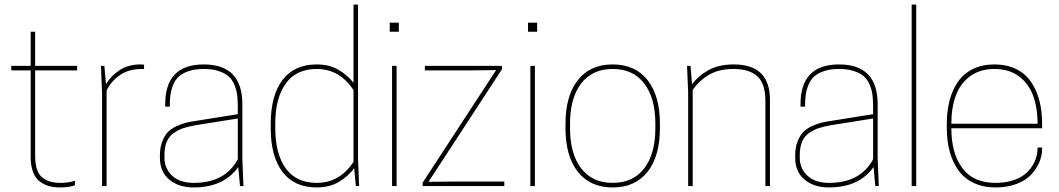

<svg xmlns="http://www.w3.org/2000/svg" viewBox="-20 -820 4666 846"><path d="M134.8 -529.8H319.8V-509.8H134.8V-134.8Q134.8 -98.6 142.8 -74.2Q150.9 -49.8 167.2 -37.1Q183.6 -24.4 203.1 -19.3Q222.7 -14.2 250 -14.2Q267.1 -14.2 285.2 -17.3Q303.2 -20.5 310.1 -23.9V-3.9Q285.6 5.9 246.1 5.9Q217.8 5.9 195.8 -0.2Q173.8 -6.3 154.8 -20.8Q135.7 -35.2 125.5 -62.5Q115.2 -89.8 115.2 -128.9V-509.8H29.8V-529.8H115.2V-680.2H134.8Z M600.1 -536.1 614.7 -535.2V-516.1H606Q545.9 -516.1 506.8 -488Q467.8 -460 449.7 -420.9V0H429.7V-410.2L424.8 -529.8H439.9L446.8 -449.2Q468.3 -485.4 506.8 -510.7Q545.4 -536.1 600.1 -536.1Z M684.6 -125V-134.8Q684.6 -169.4 694.6 -195.8Q704.6 -222.2 719.2 -237.5Q733.9 -252.9 757.3 -263.9Q780.8 -274.9 800.5 -279.5Q820.3 -284.2 847.7 -288.1L1027.8 -316.9V-350.1Q1027.8 -379.9 1024.9 -402.1Q1022 -424.3 1012.5 -447Q1002.9 -469.7 986.8 -483.9Q970.7 -498 943.1 -507.1Q915.5 -516.1 877.9 -516.1Q840.3 -516.1 812.7 -507.1Q785.2 -498 769 -483.9Q752.9 -469.7 743.4 -447Q733.9 -424.3 731 -402.1Q728 -379.9 728 -350.1H708V-360.8Q708 -536.1 877.9 -536.1Q1047.9 -536.1 1047.9 -360.8V-120.1L1052.7 0H1037.6L1029.8 -84Q966.3 5.9 833 5.9Q767.1 5.9 725.8 -28.6Q684.6 -63 684.6 -125ZM834 -14.2Q971.7 -14.2 1027.8 -118.2V-297.9L840.8 -268.1Q808.6 -262.2 787.4 -255.1Q766.1 -248 745.6 -233.9Q725.1 -219.7 714.8 -195.6Q704.6 -171.4 704.6 -136.2V-125Q704.6 -78.1 738.3 -46.1Q772 -14.2 834 -14.2Z M1375.5 -536.1Q1432.1 -536.1 1472.4 -512Q1512.7 -487.8 1537.6 -455.1V-799.8H1557.6V-120.1L1562.5 0H1547.9L1540.5 -79.1Q1516.6 -45.4 1475.1 -19.8Q1433.6 5.9 1375.5 5.9Q1276.4 5.9 1224.6 -62.7Q1172.9 -131.3 1172.9 -254.9V-274.9Q1172.9 -398.4 1224.6 -467.3Q1276.4 -536.1 1375.5 -536.1ZM1537.6 -422.9Q1476.6 -516.1 1375.5 -516.1Q1285.6 -516.1 1239.3 -452.1Q1192.9 -388.2 1192.9 -274.9V-254.9Q1192.9 -141.6 1239.3 -77.9Q1285.6 -14.2 1375.5 -14.2Q1477.1 -14.2 1537.6 -106.9Z M1707.5 0V-529.8H1727.5V0ZM1737.3 -720.2V-680.2H1697.3V-720.2Z M1842.3 -15.1 2166 -511.2 2052.2 -509.8H1852.1V-529.8H2191.9V-515.1L1868.2 -19L1981.9 -20H2202.1V0H1842.3Z M2316.9 0V-529.8H2336.9V0ZM2346.7 -720.2V-680.2H2306.6V-720.2Z M2471.7 -254.9V-274.9Q2471.7 -397.5 2525.9 -466.8Q2580.1 -536.1 2679.7 -536.1Q2779.3 -536.1 2833.5 -466.8Q2887.7 -397.5 2887.7 -274.9V-254.9Q2887.7 -132.3 2833.5 -63.2Q2779.3 5.9 2679.7 5.9Q2580.1 5.9 2525.9 -63.2Q2471.7 -132.3 2471.7 -254.9ZM2867.7 -254.9V-274.9Q2867.7 -387.7 2818.8 -451.9Q2770 -516.1 2679.7 -516.1Q2589.4 -516.1 2540.5 -451.9Q2491.7 -387.7 2491.7 -274.9V-254.9Q2491.7 -142.6 2540.5 -78.4Q2589.4 -14.2 2679.7 -14.2Q2770 -14.2 2818.8 -78.4Q2867.7 -142.6 2867.7 -254.9Z M3372.6 0H3352.5V-375Q3352.5 -451.2 3317.4 -483.6Q3282.2 -516.1 3211.4 -516.1Q3146 -516.1 3101.3 -488.8Q3056.6 -461.4 3032.2 -422.9V0H3012.2V-410.2L3007.3 -529.8H3022.5L3029.3 -448.2Q3055.7 -485.4 3101.3 -510.7Q3147 -536.1 3213.4 -536.1Q3372.6 -536.1 3372.6 -379.9Z M3483.9 -125V-134.8Q3483.9 -169.4 3493.9 -195.8Q3503.9 -222.2 3518.6 -237.5Q3533.2 -252.9 3556.6 -263.9Q3580.1 -274.9 3599.9 -279.5Q3619.6 -284.2 3647 -288.1L3827.1 -316.9V-350.1Q3827.1 -379.9 3824.2 -402.1Q3821.3 -424.3 3811.8 -447Q3802.2 -469.7 3786.1 -483.9Q3770 -498 3742.4 -507.1Q3714.8 -516.1 3677.2 -516.1Q3639.6 -516.1 3612.1 -507.1Q3584.5 -498 3568.4 -483.9Q3552.2 -469.7 3542.7 -447Q3533.2 -424.3 3530.3 -402.1Q3527.3 -379.9 3527.3 -350.1H3507.3V-360.8Q3507.3 -536.1 3677.2 -536.1Q3847.2 -536.1 3847.2 -360.8V-120.1L3852.1 0H3836.9L3829.1 -84Q3765.6 5.9 3632.3 5.9Q3566.4 5.9 3525.1 -28.6Q3483.9 -63 3483.9 -125ZM3633.3 -14.2Q3771 -14.2 3827.1 -118.2V-297.9L3640.1 -268.1Q3607.9 -262.2 3586.7 -255.1Q3565.4 -248 3544.9 -233.9Q3524.4 -219.7 3514.2 -195.6Q3503.9 -171.4 3503.9 -136.2V-125Q3503.9 -78.1 3537.6 -46.1Q3571.3 -14.2 3633.3 -14.2Z M3997.1 0V-799.8H4017.1V0Z M4571.8 -254.9H4171.9Q4171.9 -144.5 4220.2 -79.3Q4268.6 -14.2 4366.7 -14.2Q4406.2 -14.2 4438.2 -23.7Q4470.2 -33.2 4491 -48.6Q4511.7 -64 4525.6 -84.5Q4539.6 -105 4545.7 -126.5Q4551.8 -147.9 4551.8 -169.9H4571.8V-165Q4571.8 -135.3 4560.1 -106.4Q4548.3 -77.6 4524.9 -51.8Q4501.5 -25.9 4460.4 -10Q4419.4 5.9 4366.7 5.9Q4311.5 5.9 4269.8 -14.2Q4228 -34.2 4202.6 -70.1Q4177.2 -106 4164.6 -152.3Q4151.9 -198.7 4151.9 -254.9V-274.9Q4151.9 -331.1 4164.1 -377.4Q4176.3 -423.8 4201.2 -460Q4226.1 -496.1 4267.1 -516.1Q4308.1 -536.1 4361.8 -536.1Q4415.5 -536.1 4456.5 -516.1Q4497.6 -496.1 4522.5 -460Q4547.4 -423.8 4559.6 -377.4Q4571.8 -331.1 4571.8 -274.9ZM4171.9 -274.9H4551.8Q4551.8 -346.7 4531.5 -400.1Q4511.2 -453.6 4468 -484.9Q4424.8 -516.1 4361.8 -516.1Q4298.8 -516.1 4255.6 -484.9Q4212.4 -453.6 4192.1 -400.1Q4171.9 -346.7 4171.9 -274.9Z"/></svg>

Font: Cooper Hewitt
Style: Thin
Weight: 701
Designer: Village Type and Design LLC
Foundry: Cooper Hewitt Smithsonian Design Museum
Version: 1.000